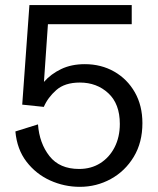

<svg xmlns="http://www.w3.org/2000/svg" viewBox="-20 -723 620 755"><path d="M293.9 11.7Q232.9 11.7 177.2 -13.4Q121.6 -38.6 84.2 -87.2Q46.9 -135.7 40.5 -206.1L129.4 -233.9Q134.8 -159.7 174.6 -109.1Q214.4 -58.6 291 -58.6Q338.4 -58.6 374.3 -81.3Q410.2 -104 430.7 -144Q451.2 -184.1 451.2 -235.8Q451.2 -314.5 406 -356.4Q360.8 -398.4 293.9 -398.4Q234.9 -398.4 201.4 -368.9Q168 -339.4 152.3 -302.7L67.4 -311.5L95.7 -703.1H498V-627.9H168.5L152.8 -400.9Q180.2 -432.1 220.5 -451.4Q260.7 -470.7 313.5 -470.7Q377.9 -470.7 429.2 -441.4Q480.5 -412.1 510.3 -359.9Q540 -307.6 540 -238.8Q540 -162.6 505.9 -106.2Q471.7 -49.8 415.5 -19Q359.4 11.7 293.9 11.7Z"/></svg>

Font: Schibsted Grotesk
Style: Regular
Weight: 400
Designer: Bakken & Baeck AS, Henrik Kongsvoll
Foundry: Schibsted ASA
Version: Version 1.100; ttfautohint (v1.8.4.7-5d5b);gftools[0.9.25]